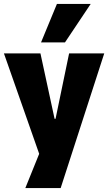

<svg xmlns="http://www.w3.org/2000/svg" viewBox="-35 -778 551 978"><path d="M94 180 183 -40V58L-15 -506H171L243 -173H248L317 -506H496L274 180ZM174 -562 255 -758H427L296 -562Z"/></svg>

Font: Nunito Sans 7pt Condensed Black
Style: Regular
Weight: 900
Width: 3
Designer: Vernon Adams
Foundry: Vernon Adams
Version: Version 3.101;gftools[0.9.27]